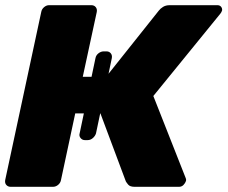

<svg xmlns="http://www.w3.org/2000/svg" viewBox="-26 -720 877 740"><path d="M301 -180Q291 -180 284.5 -188Q278 -196 281 -206L342 -496Q344 -507 353.5 -514.5Q363 -522 374 -522H384Q395 -522 401 -514.5Q407 -507 405 -496L344 -206Q341 -196 332 -188Q323 -180 312 -180ZM812 -700Q821 -700 826 -694Q831 -688 830 -680Q828 -673 823 -667L565 -350L690 -33Q692 -29 691 -23Q688 -14 681 -7Q674 0 664 0H493Q475 0 468 -8.5Q461 -17 459 -21L361 -283H264L209 -26Q207 -15 198 -7.5Q189 0 178 0H15Q5 0 -1.5 -7Q-8 -14 -6 -26L133 -674Q135 -685 144 -692.5Q153 -700 163 -700H326Q337 -700 343 -692.5Q349 -685 347 -674L293 -424H383L586 -679Q592 -687 602.5 -693.5Q613 -700 628 -700Z"/></svg>

Font: Rubik Light ExtraBold
Style: Italic
Weight: 800
Italic angle: -12°
Version: Version 2.104